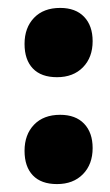

<svg xmlns="http://www.w3.org/2000/svg" viewBox="-20 -455 278 485"><path d="M42 -74Q42 -115 66 -140Q90 -165 132 -165Q171 -165 192.5 -142.5Q214 -120 214 -81Q214 -40 189.5 -15Q165 10 124 10Q84 10 63 -12Q42 -34 42 -74ZM42 -344Q42 -385 66 -410Q90 -435 132 -435Q171 -435 192.5 -412.5Q214 -390 214 -351Q214 -310 189.5 -285Q165 -260 124 -260Q84 -260 63 -282Q42 -304 42 -344Z"/></svg>

Font: Alegreya ExtraBold
Style: Regular
Weight: 800
Designer: Juan Pablo del Peral
Foundry: Huerta Tipografica
Version: Version 2.007; ttfautohint (v1.6)